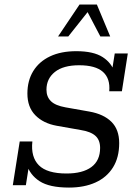

<svg xmlns="http://www.w3.org/2000/svg" viewBox="-20 -820 602 850"><path d="M285.4 10.4Q198.6 10.4 155.2 -17.9Q111.8 -46.1 97.7 -94L108.1 -86.1L94.5 0H36.7L67.3 -193.7H123.3Q115.8 -124.9 152 -88.4Q188.2 -51.9 274.6 -51.9Q345.8 -51.9 384.5 -80.4Q423.2 -108.9 423.2 -165.2Q423.2 -200 402.3 -218.8Q381.3 -237.6 336.4 -244.6L230.6 -263.3Q171.7 -273.9 136.5 -309.7Q101.3 -345.5 101.3 -405.9Q101.3 -462.9 127.1 -505.1Q153 -547.4 201.4 -570.4Q249.7 -593.4 317.9 -593.4Q393.9 -593.4 434.5 -567.2Q475.1 -541 487.8 -497.8H474.4L488 -583.4H545.8L519.6 -416H463.6Q468.7 -472.3 435.8 -501.7Q402.9 -531.1 330.3 -531.1Q260.1 -531.1 222.9 -501.4Q185.7 -471.7 185.7 -422.8Q185.7 -391.5 205.4 -372.1Q225 -352.8 269.9 -344.8L375.6 -326.1Q438.8 -314.9 473.2 -280.8Q507.7 -246.7 507.7 -186.4Q507.7 -123 480.3 -79Q453 -35.1 403.1 -12.3Q353.2 10.4 285.4 10.4ZM237 -658.5 332 -799.8H408.9L467.9 -658.5H424.3L367.8 -766.3L282.2 -658.5Z"/></svg>

Font: Rokkitt SemiBold
Style: Italic
Weight: 600
Italic angle: -9°
Designer: Vernon Adams
Foundry: Vernon Adams
Version: Version 3.103